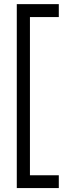

<svg xmlns="http://www.w3.org/2000/svg" viewBox="-20 -828 332 955"><path d="M128.9 43.9Q143.6 43.9 158.2 43.9Q171.9 43.9 186.5 43.9Q197.3 43.9 209 43.9Q219.7 43.9 231.4 43.9Q241.2 43.9 252 43.9Q261.7 43.9 272.5 43.9Q272.5 44.9 272.5 46.9Q272.5 48.8 272.5 50.8Q272.5 56.6 272.5 62.5Q272.5 67.4 272.5 73.2Q272.5 77.1 272.5 81.1Q272.5 85 272.5 88.9Q272.5 93.8 272.5 97.7Q272.5 102.5 272.5 107.4Q270.5 107.4 268.6 107.4Q266.6 107.4 264.6 107.4Q242.2 107.4 220.7 107.4Q198.2 107.4 176.8 107.4Q161.1 107.4 146.5 107.4Q130.9 107.4 116.2 107.4Q102.5 107.4 89.8 107.4Q76.2 107.4 63.5 107.4Q63.5 105.5 63.5 103.5Q63.5 101.6 63.5 99.6Q63.5 -2 63.5 -104.5Q63.5 -207 63.5 -309.6Q63.5 -379.9 63.5 -449.2Q63.5 -519.5 63.5 -589.8Q63.5 -644.5 63.5 -699.2Q63.5 -752.9 63.5 -807.6Q64.5 -807.6 66.4 -807.6Q68.4 -807.6 70.3 -807.6Q92.8 -807.6 114.3 -807.6Q136.7 -807.6 159.2 -807.6Q173.8 -807.6 189.5 -807.6Q204.1 -807.6 218.8 -807.6Q232.4 -807.6 246.1 -807.6Q258.8 -807.6 272.5 -807.6Q272.5 -805.7 272.5 -803.7Q272.5 -801.8 272.5 -799.8Q272.5 -793.9 272.5 -789.1Q272.5 -783.2 272.5 -777.3Q272.5 -773.4 272.5 -770.5Q272.5 -766.6 272.5 -762.7Q272.5 -757.8 272.5 -752.9Q272.5 -748 272.5 -743.2Q270.5 -743.2 268.6 -743.2Q266.6 -743.2 264.6 -743.2Q259.8 -743.2 253.9 -743.2Q249 -743.2 244.1 -743.2Q233.4 -743.2 221.7 -743.2Q210.9 -743.2 199.2 -743.2Q188.5 -743.2 176.8 -743.2Q166 -743.2 155.3 -743.2Q148.4 -743.2 141.6 -743.2Q135.7 -743.2 128.9 -743.2Q128.9 -654.3 128.9 -564.5Q128.9 -475.6 128.9 -386.7Q128.9 -324.2 128.9 -260.7Q128.9 -198.2 128.9 -135.7Q128.9 -115.2 128.9 -94.7Q128.9 -73.2 128.9 -52.7Q128.9 -28.3 128.9 -4.9Q128.9 19.5 128.9 43.9Z"/></svg>

Font: LeFont
Style: Light
Weight: 300
Designer: Leryon MEDIA
Version: Version 1.0